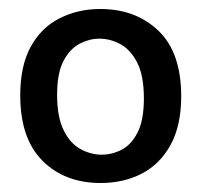

<svg xmlns="http://www.w3.org/2000/svg" viewBox="-20 -690 448 427"><path d="M204 -283Q124 -283 74.5 -332.5Q25 -382 25 -478Q25 -543 48 -585.5Q71 -628 112 -649Q153 -670 203 -670Q282 -670 332.5 -621.5Q383 -573 383 -476Q383 -411 359.5 -368Q336 -325 295.5 -304Q255 -283 204 -283ZM206 -346Q229 -346 250.5 -357Q272 -368 286 -395.5Q300 -423 300 -471Q300 -522 285 -551Q270 -580 247.5 -592Q225 -604 201 -604Q179 -604 157.5 -593Q136 -582 121.5 -555Q107 -528 107 -479Q107 -430 121.5 -400.5Q136 -371 159 -358.5Q182 -346 206 -346Z"/></svg>

Font: Bricolage Grotesque 16pt
Style: Regular
Weight: 400
Version: Version 1.001;gftools[0.9.33.dev8+g029e19f]